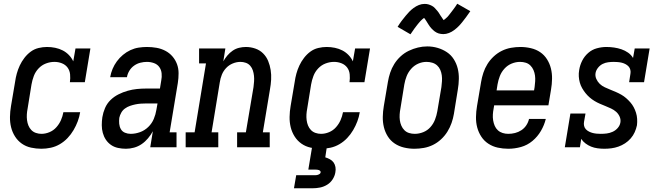

<svg xmlns="http://www.w3.org/2000/svg" viewBox="-20 -790 3540 1030"><path d="M202 8Q174 8 146.5 2Q119 -4 97 -19.5Q75 -35 60.5 -58Q46 -81 39.5 -107.5Q33 -134 33.5 -163Q34 -192 39 -221L61 -351Q64 -373 70 -395Q76 -417 86 -438.5Q96 -460 111 -479.5Q126 -499 145 -513Q164 -527 187 -532.5Q210 -538 232 -538Q255 -538 276.5 -533.5Q298 -529 316.5 -519.5Q335 -510 349.5 -495Q364 -480 373 -461L385 -530H465L435 -349H355Q358 -370 356 -391Q354 -412 342.5 -427.5Q331 -443 312 -450.5Q293 -458 272 -458Q249 -458 226.5 -449.5Q204 -441 187 -423Q170 -405 161.5 -382.5Q153 -360 149 -337L128 -207Q125 -192 124 -176.5Q123 -161 125 -145.5Q127 -130 132.5 -116.5Q138 -103 148 -92.5Q158 -82 172.5 -77Q187 -72 202 -72Q224 -72 245.5 -81Q267 -90 282.5 -107.5Q298 -125 307 -145.5Q316 -166 320 -188H410Q406 -163 397 -139Q388 -115 374.5 -92Q361 -69 342.5 -49.5Q324 -30 301 -16.5Q278 -3 252.5 2.5Q227 8 202 8Z M656 8H655Q655 8 655 8Q655 8 655 8Q634 8 613 3.5Q592 -1 575.5 -12.5Q559 -24 548 -40.5Q537 -57 531.5 -77Q526 -97 526 -118.5Q526 -140 529 -161Q533 -186 543.5 -210.5Q554 -235 573 -253.5Q592 -272 616 -284Q640 -296 665 -303Q690 -310 714.5 -312.5Q739 -315 764 -315H838L845 -358Q849 -377 847 -396.5Q845 -416 834.5 -430.5Q824 -445 806 -451.5Q788 -458 768 -458Q751 -458 733 -453.5Q715 -449 699.5 -438Q684 -427 674 -410.5Q664 -394 661 -376H571Q575 -399 584 -420.5Q593 -442 607 -461Q621 -480 639.5 -495.5Q658 -511 679.5 -521Q701 -531 723.5 -534.5Q746 -538 768 -538Q795 -538 820 -533.5Q845 -529 867 -517.5Q889 -506 905 -487.5Q921 -469 929.5 -446Q938 -423 938 -397Q938 -371 934 -345L890 -80H927V0H786L800 -86Q789 -66 774 -48Q759 -30 740 -17Q721 -4 699 2Q677 8 656 8ZM681 -72Q706 -72 731 -81Q756 -90 775.5 -109Q795 -128 805 -152Q815 -176 819 -201L825 -235H764Q750 -235 735.5 -234Q721 -233 706.5 -230Q692 -227 677.5 -222Q663 -217 650.5 -208Q638 -199 630.5 -185.5Q623 -172 620 -158Q618 -142 619.5 -126Q621 -110 628.5 -97Q636 -84 650.5 -78Q665 -72 681 -72Z M976 0V-80H1024L1085 -450H1048V-530H1189L1178 -461Q1187 -477 1199.5 -492Q1212 -507 1228 -518Q1244 -529 1262.5 -533.5Q1281 -538 1299 -538Q1325 -538 1349.5 -529.5Q1374 -521 1391.5 -503.5Q1409 -486 1418.5 -463Q1428 -440 1432 -414.5Q1436 -389 1434.5 -362.5Q1433 -336 1428 -309L1390 -80H1427V0H1252V-80H1299L1340 -323Q1342 -338 1343 -353.5Q1344 -369 1342.5 -383.5Q1341 -398 1336.5 -412Q1332 -426 1322.5 -437Q1313 -448 1299 -453Q1285 -458 1270 -458Q1249 -458 1228.5 -449.5Q1208 -441 1193 -425Q1178 -409 1170 -389Q1162 -369 1159 -348L1115 -80H1151V0Z M1702 8Q1674 8 1646.5 2Q1619 -4 1597 -19.5Q1575 -35 1560.5 -58Q1546 -81 1539.5 -107.5Q1533 -134 1533.5 -163Q1534 -192 1539 -221L1561 -351Q1564 -373 1570 -395Q1576 -417 1586 -438.5Q1596 -460 1611 -479.5Q1626 -499 1645 -513Q1664 -527 1687 -532.5Q1710 -538 1732 -538Q1755 -538 1776.5 -533.5Q1798 -529 1816.5 -519.5Q1835 -510 1849.5 -495Q1864 -480 1873 -461L1885 -530H1965L1935 -349H1855Q1858 -370 1856 -391Q1854 -412 1842.5 -427.5Q1831 -443 1812 -450.5Q1793 -458 1772 -458Q1749 -458 1726.5 -449.5Q1704 -441 1687 -423Q1670 -405 1661.5 -382.5Q1653 -360 1649 -337L1628 -207Q1625 -192 1624 -176.5Q1623 -161 1625 -145.5Q1627 -130 1632.5 -116.5Q1638 -103 1648 -92.5Q1658 -82 1672.5 -77Q1687 -72 1702 -72Q1724 -72 1745.5 -81Q1767 -90 1782.5 -107.5Q1798 -125 1807 -145.5Q1816 -166 1820 -188H1910Q1906 -163 1897 -139Q1888 -115 1874.5 -92Q1861 -69 1842.5 -49.5Q1824 -30 1801 -16.5Q1778 -3 1752.5 2.5Q1727 8 1702 8ZM1557 220 1569 150H1669Q1673 150 1677.5 149.5Q1682 149 1686.5 147.5Q1691 146 1695 143Q1699 140 1700 135Q1701 131 1698 127.5Q1695 124 1691 122.5Q1687 121 1682.5 120.5Q1678 120 1674 120H1634L1654 0H1733L1725 54Q1738 58 1750 64.5Q1762 71 1769.5 81.5Q1777 92 1779.5 106Q1782 120 1779 135Q1776 154 1764.5 172Q1753 190 1735 201Q1717 212 1697 216Q1677 220 1657 220Z M2203 8Q2175 8 2147.5 1.5Q2120 -5 2097.5 -20Q2075 -35 2060.5 -58Q2046 -81 2039.5 -107.5Q2033 -134 2033.5 -163Q2034 -192 2039 -221L2061 -351Q2065 -375 2073 -399.5Q2081 -424 2095 -446.5Q2109 -469 2129 -487.5Q2149 -506 2173 -517.5Q2197 -529 2222 -535Q2247 -541 2272 -541Q2301 -541 2328 -533Q2355 -525 2377.5 -510Q2400 -495 2414.5 -472Q2429 -449 2435.5 -422.5Q2442 -396 2441.5 -367Q2441 -338 2436 -309L2415 -179Q2411 -155 2402.5 -130.5Q2394 -106 2380 -83.5Q2366 -61 2346 -42.5Q2326 -24 2302.5 -12.5Q2279 -1 2253.5 3.5Q2228 8 2203 8ZM2205 -72Q2228 -72 2250.5 -81Q2273 -90 2289 -108Q2305 -126 2313.5 -148Q2322 -170 2326 -193L2348 -323Q2350 -338 2351 -354.5Q2352 -371 2350 -386Q2348 -401 2342 -415Q2336 -429 2325 -439Q2314 -449 2299 -453.5Q2284 -458 2268 -458Q2245 -458 2223.5 -448.5Q2202 -439 2186 -421Q2170 -403 2161.5 -381.5Q2153 -360 2149 -337L2128 -207Q2125 -192 2124 -176Q2123 -160 2125 -145Q2127 -130 2133 -116Q2139 -102 2149.5 -91.5Q2160 -81 2174.5 -76.5Q2189 -72 2205 -72ZM2182 -606 2113 -646Q2124 -664 2135 -678.5Q2146 -693 2156 -705Q2166 -717 2175.5 -727Q2185 -737 2198.5 -747Q2212 -757 2227 -763Q2242 -769 2257 -769Q2263 -769 2268 -768.5Q2273 -768 2278 -766.5Q2283 -765 2288 -763Q2293 -761 2297.5 -758.5Q2302 -756 2306 -753Q2310 -750 2313 -746.5Q2316 -743 2320 -738.5Q2324 -734 2327.5 -730Q2331 -726 2333.5 -722Q2336 -718 2338.5 -714Q2341 -710 2343.5 -706Q2346 -702 2349 -698Q2352 -694 2355 -689Q2358 -684 2360 -682Q2363 -684 2369.5 -689.5Q2376 -695 2379.5 -698.5Q2383 -702 2386.5 -706.5Q2390 -711 2394 -716Q2398 -721 2402.5 -727Q2407 -733 2412 -739.5Q2417 -746 2422.5 -754Q2428 -762 2433 -770L2503 -730Q2491 -712 2480 -697.5Q2469 -683 2459.5 -671Q2450 -659 2440 -649Q2430 -639 2417 -629Q2404 -619 2388.5 -613Q2373 -607 2358 -607Q2352 -607 2345.5 -608Q2339 -609 2333.5 -610.5Q2328 -612 2322.5 -615Q2317 -618 2312 -621.5Q2307 -625 2303 -629Q2299 -633 2294.5 -637.5Q2290 -642 2286.5 -647Q2283 -652 2280 -656.5Q2277 -661 2274 -666Q2271 -671 2267.5 -676.5Q2264 -682 2260.5 -687Q2257 -692 2255 -694Q2252 -692 2245.5 -686.5Q2239 -681 2236 -677.5Q2233 -674 2229 -669.5Q2225 -665 2221 -660Q2217 -655 2212.5 -649Q2208 -643 2203 -636.5Q2198 -630 2193 -622Q2188 -614 2182 -606Z M2707 8Q2678 8 2650.5 2Q2623 -4 2600 -19Q2577 -34 2562 -57Q2547 -80 2540 -106.5Q2533 -133 2533.5 -162.5Q2534 -192 2539 -221L2561 -351Q2565 -375 2573 -399.5Q2581 -424 2595 -446.5Q2609 -469 2629 -487.5Q2649 -506 2672.5 -517.5Q2696 -529 2721.5 -533.5Q2747 -538 2772 -538Q2800 -538 2828 -531.5Q2856 -525 2878 -510Q2900 -495 2914.5 -472Q2929 -449 2935.5 -422.5Q2942 -396 2941.5 -367Q2941 -338 2936 -309L2922 -225H2631L2628 -207Q2625 -192 2624 -176Q2623 -160 2625.5 -144.5Q2628 -129 2634 -115Q2640 -101 2651 -91Q2662 -81 2676.5 -76.5Q2691 -72 2707 -72Q2725 -72 2743 -76.5Q2761 -81 2777 -91.5Q2793 -102 2803.5 -118Q2814 -134 2818 -152H2908Q2900 -119 2882 -88Q2864 -57 2836.5 -34Q2809 -11 2775 -1.5Q2741 8 2707 8ZM2644 -305H2845L2848 -323Q2850 -338 2851 -354Q2852 -370 2850 -385Q2848 -400 2842 -414Q2836 -428 2825.5 -438.5Q2815 -449 2800.5 -453.5Q2786 -458 2770 -458Q2770 -458 2770 -458Q2770 -458 2770 -458Q2747 -458 2725 -449Q2703 -440 2686.5 -422Q2670 -404 2661.5 -382Q2653 -360 2649 -337Z M3222 8Q3204 8 3185.5 5.5Q3167 3 3151 -3.5Q3135 -10 3121 -20.5Q3107 -31 3098 -45L3091 0H3010L3040 -181H3121L3113 -136Q3111 -125 3113.5 -114.5Q3116 -104 3123 -96.5Q3130 -89 3140 -84Q3150 -79 3160 -76.5Q3170 -74 3181 -73Q3192 -72 3203 -72Q3219 -72 3235 -74Q3251 -76 3266.5 -83Q3282 -90 3293.5 -103Q3305 -116 3308 -132Q3311 -149 3304 -164.5Q3297 -180 3285 -190.5Q3273 -201 3258 -208Q3243 -215 3228 -221Q3213 -227 3198 -233.5Q3183 -240 3169 -248.5Q3155 -257 3143 -267.5Q3131 -278 3121 -290.5Q3111 -303 3103 -317Q3095 -331 3090.5 -347Q3086 -363 3085 -380Q3084 -397 3087 -414Q3091 -440 3103 -464Q3115 -488 3135.5 -506Q3156 -524 3182 -531Q3208 -538 3233 -538Q3254 -538 3274.5 -535Q3295 -532 3314 -525.5Q3333 -519 3349.5 -507.5Q3366 -496 3376 -479L3385 -530H3465L3435 -349H3355L3362 -394Q3364 -405 3361.5 -415.5Q3359 -426 3352 -433.5Q3345 -441 3335.5 -446Q3326 -451 3316 -453.5Q3306 -456 3294.5 -457Q3283 -458 3273 -458Q3258 -458 3242.5 -456Q3227 -454 3213 -447Q3199 -440 3188.5 -427Q3178 -414 3175 -399Q3172 -382 3179 -366.5Q3186 -351 3197.5 -340Q3209 -329 3224 -322Q3239 -315 3254 -309Q3269 -303 3284 -296.5Q3299 -290 3313 -282Q3327 -274 3339 -263.5Q3351 -253 3361.5 -241Q3372 -229 3379.5 -215Q3387 -201 3392 -185Q3397 -169 3398 -152Q3399 -135 3397 -118Q3393 -99 3385 -81Q3377 -63 3363.5 -47.5Q3350 -32 3333 -21Q3316 -10 3297.5 -3.5Q3279 3 3260 5.5Q3241 8 3222 8Z"/></svg>

Font: Iosevka Curly Slab MdObl
Style: Regular
Weight: 500
Italic angle: -9°
Monospace: yes
Designer: Belleve Invis
Foundry: Belleve Invis
Version: Version 11.0.0; ttfautohint (v1.8.3)